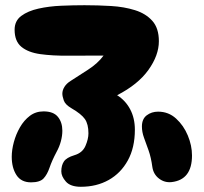

<svg xmlns="http://www.w3.org/2000/svg" viewBox="-20 -717 781 736"><path d="M290 -1Q250 -1 232.5 -21Q215 -41 215 -60Q215 -83 225 -98Q235 -113 265 -122Q296 -131 307.5 -157.5Q319 -184 319 -206Q319 -241 305.5 -260.5Q292 -280 254 -302Q230 -316 224.5 -332Q219 -348 219 -358Q219 -371 227 -384Q235 -397 251 -407Q279 -425 317 -449.5Q355 -474 377 -504Q305 -504 243 -503.5Q181 -503 134.5 -509.5Q88 -516 62 -537.5Q36 -559 36 -603Q36 -637 61.5 -656Q87 -675 127.5 -684Q168 -693 214.5 -695Q261 -697 304 -697Q355 -697 405.5 -694Q456 -691 497.5 -678Q539 -665 564 -637Q589 -609 589 -559Q589 -505 549 -449Q509 -393 429 -352Q461 -332 479 -298Q497 -264 497 -220Q497 -151 470 -102Q443 -53 396.5 -27Q350 -1 290 -1ZM99 -18Q61 -18 43 -46Q25 -74 25 -116Q25 -142 33 -172Q41 -202 56.5 -229Q72 -256 94.5 -273Q117 -290 147 -290Q185 -290 202 -269Q219 -248 219 -216Q219 -197 213.5 -176Q208 -155 197 -135Q179 -101 170 -74.5Q161 -48 147 -33Q133 -18 99 -18ZM638 -19Q611 -16 589.5 -32.5Q568 -49 564 -77Q559 -114 549.5 -140.5Q540 -167 532 -189Q524 -211 524 -232Q524 -261 542.5 -275Q561 -289 586 -289Q626 -289 655 -262.5Q684 -236 700 -197.5Q716 -159 716 -121Q716 -28 638 -19Z"/></svg>

Font: Cherry Bomb One
Style: Regular
Weight: 400
Designer: satsuyako
Foundry: satsuyako
Version: Version 4.100; ttfautohint (v1.8.3)